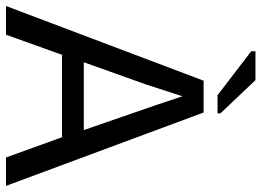

<svg xmlns="http://www.w3.org/2000/svg" viewBox="-136 -736 872 640"><g transform="rotate(90 300.0 -416.0)"><path d="M504.9 0 437.5 -186.5H162.6L95.7 0H0L249 -658.7H355L599.6 0ZM300.8 -588.4 294.9 -569.3 261.2 -465.8 187.5 -259.3H413.6L329.1 -503.4ZM297.4 -705.1 150.9 -817.4V-831.5H247.1L357.9 -714.8V-705.1Z"/></g></svg>

Font: Cousine
Style: Regular
Weight: 400
Monospace: yes
Designer: Steve Matteson
Foundry: Monotype Imaging Inc.
Version: Version 1.21